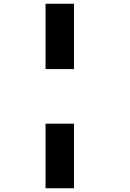

<svg xmlns="http://www.w3.org/2000/svg" viewBox="-20 -820 690 1020"><path d="M222 -453V-800H373V-453ZM222 180V-163H373V180Z"/></svg>

Font: Trispace Thin ExtraBold
Style: Regular
Weight: 800
Version: Version 1.210